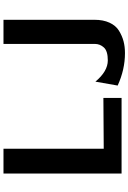

<svg xmlns="http://www.w3.org/2000/svg" viewBox="167 -902 755 1130"><g transform="rotate(-90 545.0 -337.5)"><path d="M606 -23 629 -154Q690 -81 754 -81Q809 -81 830 -104Q851 -127 851 -157V-695H993V-159Q993 -108 976 -71Q959 -34 929 -15.5Q899 3 867 11.5Q835 20 797 20Q700 20 606 -23ZM88 0V-695H234V-105L533 -107V0Z"/></g></svg>

Font: Coval
Style: ExtraBold
Weight: 800
Foundry: Context Ltd
Version: Version 001.000